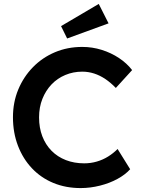

<svg xmlns="http://www.w3.org/2000/svg" viewBox="-20 -948 724 978"><path d="M46 -351Q46 -427 73 -492Q100 -557 148 -606Q196 -655 260 -682Q324 -709 399 -709Q450 -709 498 -694Q546 -679 586 -652.5Q626 -626 653 -591L570 -500Q544 -527 516.5 -545.5Q489 -564 459.5 -573.5Q430 -583 399 -583Q353 -583 312.5 -566Q272 -549 242.5 -518Q213 -487 196 -444.5Q179 -402 179 -350Q179 -297 195.5 -254Q212 -211 242.5 -180Q273 -149 315.5 -132.5Q358 -116 409 -116Q442 -116 473 -125Q504 -134 530.5 -150.5Q557 -167 579 -189L643 -86Q619 -59 579 -37Q539 -15 489.5 -2.5Q440 10 391 10Q315 10 252 -16Q189 -42 143 -90.5Q97 -139 71.5 -205.5Q46 -272 46 -351ZM322 -752 291 -815 483 -928 533 -829Z"/></svg>

Font: Mach Medium
Style: Regular
Weight: 500
Version: Version 1.002